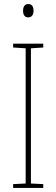

<svg xmlns="http://www.w3.org/2000/svg" viewBox="-20 -930 278 950"><path d="M120 -910C100 -910 94 -893 94 -877C94 -859 101 -844 119 -844C138 -844 146 -858 146 -877C146 -893 141 -910 120 -910ZM194 0V-19L133 -22V-691L194 -695V-714H45V-695L107 -691V-22L45 -19V0Z"/></svg>

Font: Noto Sans Arabic UI Cn Th
Style: Regular
Weight: 100
Width: 3
Designer: Monotype Design Team, Nadine Chahine and Nizar Qandah
Foundry: Monotype Imaging Inc.
Version: Version 2.010